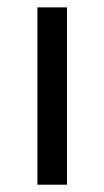

<svg xmlns="http://www.w3.org/2000/svg" viewBox="-20 -506 286 526"><path d="M163.6 -485.8V0H82.5V-485.8Z"/></svg>

Font: Varta
Style: Regular
Weight: 400
Designer: Joana Correia, Viktoriya Grabowska, Eben Sorkin
Foundry: Sorkin Type
Version: Version 1.003; ttfautohint (v1.3) -l 8 -r 24 -G 200 -x 12 -H